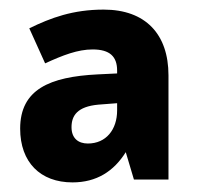

<svg xmlns="http://www.w3.org/2000/svg" viewBox="-20 -835 411 400"><path d="M196 -815C132 -815 86 -798 41 -776L74 -703C111 -720 142 -732 173 -732C209 -732 224 -717 224 -688V-682L183 -680C84 -675 22 -649 22 -567C22 -497 64 -455 131 -455C181 -455 217 -478 242 -518L259 -461H331V-678C331 -764 283 -815 196 -815ZM185 -617 224 -620V-605C224 -565 201 -536 163 -536C143 -536 129 -547 129 -570C129 -594 141 -613 185 -617Z"/></svg>

Font: Noto Sans Kannada UI SemiCondensed ExtraBold
Style: Regular
Weight: 800
Width: 4
Designer: Jelle Bosma - Monotype Design Team
Foundry: Monotype Imaging Inc.
Version: Version 2.005